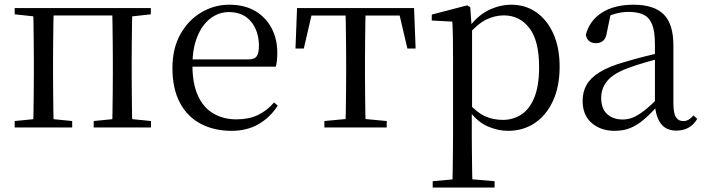

<svg xmlns="http://www.w3.org/2000/svg" viewBox="-20 -551 3044 830"><path d="M123.1 0Q124.3 -24.4 124.8 -65.4Q125.3 -106.3 125.8 -150.3Q126.3 -194.3 126.3 -228.5V-288.3Q126.3 -321.7 125.8 -365.7Q125.3 -409.8 124.8 -450.8Q124.3 -491.8 123.1 -516H212.3Q211.3 -491.7 210.8 -450.7Q210.3 -409.7 209.8 -365.7Q209.3 -321.7 209.3 -288.3V-228.5Q209.3 -194.3 209.8 -150.3Q210.3 -106.3 210.8 -65.4Q211.3 -24.4 212.3 0ZM464.8 0Q465.8 -24.4 466.3 -65.4Q466.8 -106.3 467.3 -150.3Q467.8 -194.3 467.8 -228.5V-288.3Q467.8 -321.7 467.3 -365.7Q466.8 -409.7 466.3 -450.7Q465.8 -491.7 464.8 -516H552.2Q551.2 -491.7 550.7 -450.7Q550.2 -409.7 549.7 -365.7Q549.2 -321.7 549.2 -288.3V-228.5Q549.2 -194.3 549.7 -150.3Q550.2 -106.3 550.7 -65.4Q551.2 -24.4 552.2 0ZM43.5 0V-27.8L152.7 -38.6H184.7L292.1 -27.8V0ZM385 0V-27.8L493.4 -38.6H526.4L632.8 -27.8V0ZM43.5 -489.1V-516H167V-477.4H152.7ZM508.7 -477.4V-516H632V-489.1L526.4 -477.4ZM167 -484.1V-516H508.7V-484.1Z M980.3 14.6Q906.5 14.6 848.6 -15.4Q790.7 -45.5 758.1 -106.2Q725.4 -167 725.4 -256.8Q725.4 -341.1 759.5 -402.5Q793.6 -463.8 849.8 -497.2Q906 -530.6 971.9 -530.6Q1037.2 -530.6 1083.4 -503.3Q1129.6 -475.9 1154.1 -429.2Q1178.7 -382.4 1178.7 -323.2Q1178.7 -286.8 1172.4 -262.9H763.6V-294.2H1054.3Q1080.6 -294.2 1090 -308.2Q1099.3 -322.1 1099.3 -352.3Q1099.3 -416.2 1065.2 -457.5Q1031.2 -498.8 969.6 -498.8Q925.8 -498.8 890 -471.6Q854.1 -444.5 833 -392.8Q811.9 -341.2 811.9 -268.7Q811.9 -188 836.4 -135.9Q860.9 -83.8 903.9 -59.4Q947 -35 1002.5 -35Q1055.5 -35 1094.8 -53.7Q1134.2 -72.3 1164.7 -108.1L1180.6 -94.3Q1148 -43.5 1098 -14.4Q1048 14.6 980.3 14.6Z M1257.3 -341.2 1264.1 -516H1769.9L1776.7 -341.2H1741.1L1700.8 -513.4L1743.2 -483.7H1290.7L1333.2 -513.4L1293.3 -341.2ZM1382.2 0V-27.8L1496.9 -38.6H1537.3L1651.8 -27.8V0ZM1473.2 0Q1474.2 -24.4 1474.8 -65.3Q1475.4 -106.3 1475.9 -150.3Q1476.4 -194.3 1476.4 -228.5V-288.3Q1476.4 -321.7 1475.9 -365.7Q1475.4 -409.7 1474.8 -450.7Q1474.2 -491.8 1473.2 -516H1560.8Q1559.8 -491.8 1559.3 -450.7Q1558.8 -409.7 1558.3 -365.7Q1557.8 -321.7 1557.8 -288.3V-228.5Q1557.8 -194.3 1558.3 -150.3Q1558.8 -106.3 1559.3 -65.3Q1559.8 -24.4 1560.8 0Z M1850.5 259.8V232.4L1961.7 222.2H1999.5L2118.2 232.4V259.8ZM1935.5 259.8Q1936.5 225.6 1937 185.1Q1937.5 144.5 1938 103.1Q1938.5 61.7 1938.5 26.7V-286.8Q1938.5 -338.2 1938 -379.5Q1937.5 -420.7 1935.5 -457.5L1846.5 -462.4V-487.9L1999.9 -528L2012.9 -519.6L2018.9 -435.3L2020.7 -430.1V-78.7L2019.5 -68.7V26.5Q2019.5 60.7 2020 102.2Q2020.5 143.7 2021 184.7Q2021.5 225.6 2022.5 259.8ZM2176.6 14.6Q2132.1 14.6 2087.2 -5.1Q2042.3 -24.9 2004.2 -77.1H1991.4L2005.3 -105.1Q2042.5 -63.7 2077.4 -48.2Q2112.2 -32.7 2153.5 -32.7Q2197.2 -32.7 2232.6 -55.1Q2268.1 -77.6 2289.3 -128.1Q2310.5 -178.6 2310.5 -260.8Q2310.5 -374.9 2268.5 -429.7Q2226.4 -484.5 2157.9 -484.5Q2120.4 -484.5 2083 -466.8Q2045.5 -449.1 2001.2 -398.2L1990.6 -425H2001.5Q2040.9 -481.5 2090.2 -506.1Q2139.6 -530.6 2190.3 -530.6Q2251.5 -530.6 2298.2 -498Q2345 -465.4 2372.1 -405.4Q2399.2 -345.3 2399.2 -262.6Q2399.2 -177.1 2370.5 -114.8Q2341.7 -52.4 2291.4 -18.9Q2241.2 14.6 2176.6 14.6Z M2636.7 14.6Q2577.5 14.6 2538.1 -19.1Q2498.6 -52.8 2498.6 -115.1Q2498.6 -153.9 2515.8 -184.3Q2532.9 -214.6 2572.4 -239Q2611.9 -263.5 2677.9 -282.3Q2719.8 -294.9 2765.8 -306.7Q2811.8 -318.5 2851.8 -327.7V-303.3Q2811.8 -293.3 2770.7 -281.5Q2729.6 -269.7 2695.6 -257Q2632.3 -233.6 2605.6 -201.7Q2578.9 -169.7 2578.9 -128.2Q2578.9 -81.6 2604.5 -58Q2630.2 -34.4 2672.1 -34.4Q2694.6 -34.4 2716.6 -43.3Q2738.6 -52.2 2766.7 -74.2Q2794.7 -96.3 2832.8 -134.4L2841.5 -87.1H2817.9Q2786.7 -53.7 2759.5 -31.1Q2732.2 -8.4 2703.1 3.1Q2674 14.6 2636.7 14.6ZM2903.8 13.6Q2859.1 13.6 2836.8 -16.6Q2814.5 -46.7 2811.2 -99.7V-103.3V-359Q2811.2 -415 2799.1 -445.3Q2786.9 -475.6 2761.7 -487.6Q2736.6 -499.6 2697 -499.6Q2668.3 -499.6 2639.1 -491.4Q2609.9 -483.2 2576.7 -464.7L2620.2 -491.9L2603.8 -412.7Q2600.2 -386 2587.7 -375.2Q2575.1 -364.3 2556.4 -364.3Q2520.2 -364.3 2512.5 -399.7Q2527.4 -461 2581.1 -495.8Q2634.8 -530.6 2719.2 -530.6Q2806.5 -530.6 2848.8 -489.2Q2891 -447.8 2891 -354.6V-107.7Q2891 -60.8 2902.1 -44.2Q2913.1 -27.5 2933.4 -27.5Q2946 -27.5 2956 -33.2Q2966 -38.8 2978.4 -52.1L2994.1 -36.7Q2978.2 -10.7 2955.6 1.4Q2933 13.6 2903.8 13.6Z"/></svg>

Font: Noto Serif JP
Style: Regular
Weight: 200
Designer: Ryoko NISHIZUKA 西塚涼子 (kana & ideographs); Frank Grießhammer (Latin, Greek & Cyrillic); Wenlong ZHANG 张文龙 (bopomofo); San
Foundry: Adobe
Version: Version 2.001;hotconv 1.1.0;makeotfexe 2.6.0